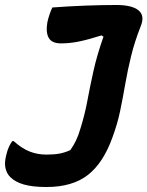

<svg xmlns="http://www.w3.org/2000/svg" viewBox="-23 -730 591 770"><path d="M163 -110Q194 -110 215.5 -114Q237 -118 259 -128Q272 -146 282 -167Q292 -188 300 -216Q317 -270 327.5 -326.5Q338 -383 352 -446Q366 -509 392 -583L384 -588Q334 -572 296 -564Q258 -556 222 -556Q185 -556 172.5 -578Q160 -600 167 -641Q171 -659 176.5 -674.5Q182 -690 187 -700Q254 -705 320 -707.5Q386 -710 444 -710Q506 -710 532.5 -688.5Q559 -667 541 -624Q517 -563 503 -506Q489 -449 479.5 -394Q470 -339 459 -286Q448 -233 428 -179Q391 -76 329 -28Q267 20 163 20Q108 20 73 10Q38 0 18 -20Q4 -34 -1 -55.5Q-6 -77 2 -108Q7 -129 13 -141.5Q19 -154 26 -164H32Q64 -135 95.5 -122.5Q127 -110 163 -110Z"/></svg>

Font: Recursive Sn Csl St
Style: Bold Italic
Weight: 700
Italic angle: -15°
Version: Version 1.079;hotconv 1.0.112;makeotfexe 2.5.65598; ttfautoh